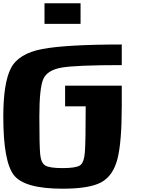

<svg xmlns="http://www.w3.org/2000/svg" viewBox="-20 -1145 884 1165"><path d="M0 -437.5Q0 -640.6 45.9 -730.5Q91.8 -820.3 237.3 -847.7Q382.8 -875 718.8 -875V-750Q437.5 -750 351.6 -734.4Q265.6 -718.8 242.2 -664.1Q218.8 -609.4 218.8 -437.5Q218.8 -265.6 223.6 -210.9Q228.5 -156.2 254.9 -140.6Q281.2 -125 359.4 -125Q437.5 -125 463.9 -140.6Q490.2 -156.2 495.1 -222.7Q500 -289.1 500 -500H375V-625H718.8V-500Q718.8 -281.2 692.4 -179.7Q666 -78.1 594.7 -39.1Q523.4 0 359.4 0Q128.9 0 64.5 -82Q0 -164.1 0 -437.5ZM468.8 -1125V-1000H250V-1125Z"/></svg>

Font: CraftyPE
Style: Regular
Weight: 400
Designer: Erek Butcher
Foundry: Haunted Coop
Version: Version 0.018;April 4, 2024;FontCreator 15.0.0.2962 64-bit